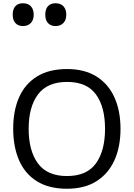

<svg xmlns="http://www.w3.org/2000/svg" viewBox="-20 -1149 821 1179"><path d="M720 -358Q720 -247 682.5 -164.5Q645 -82 572 -36Q499 10 391 10Q280 10 206.5 -36Q133 -82 97 -165Q61 -248 61 -359Q61 -469 97 -551Q133 -633 206.5 -679Q280 -725 392 -725Q499 -725 572 -679.5Q645 -634 682.5 -551.5Q720 -469 720 -358ZM156 -358Q156 -223 213 -145.5Q270 -68 391 -68Q513 -68 569 -145.5Q625 -223 625 -358Q625 -493 569 -569.5Q513 -646 392 -646Q271 -646 213.5 -569.5Q156 -493 156 -358ZM321 -989Q292 -989 275 -1007Q258 -1025 258 -1059Q258 -1092 274 -1110.5Q290 -1129 321 -1129Q353 -1129 370 -1110Q387 -1091 387 -1059Q387 -1026 369 -1007.5Q351 -989 321 -989ZM121 -989Q92 -989 75 -1007Q58 -1025 58 -1059Q58 -1092 74 -1110.5Q90 -1129 121 -1129Q153 -1129 170 -1110Q187 -1091 187 -1059Q187 -1026 169 -1007.5Q151 -989 121 -989Z"/></svg>

Font: Noto Sans Tifinagh APT
Style: Regular
Weight: 400
Designer: JamraPatel
Foundry: JamraPatel LLC
Version: Version 2.006; ttfautohint (v1.8.4.7-5d5b)